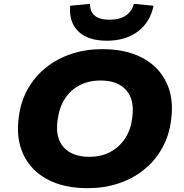

<svg xmlns="http://www.w3.org/2000/svg" viewBox="-20 -973 960 1004"><path d="M439 11Q314 11 228 -35Q142 -81 102.5 -164.5Q63 -248 78 -359Q88 -442 125.5 -508Q163 -574 221.5 -620.5Q280 -667 354.5 -691.5Q429 -716 514 -716Q640 -716 725.5 -670Q811 -624 850.5 -541Q890 -458 875 -348Q865 -264 827.5 -197.5Q790 -131 731.5 -84.5Q673 -38 598.5 -13.5Q524 11 439 11ZM447 -153Q509 -153 557 -178.5Q605 -204 635 -250.5Q665 -297 672 -361Q684 -452 639.5 -502Q595 -552 506 -552Q444 -552 396 -527Q348 -502 318.5 -455.5Q289 -409 281 -344Q268 -253 313 -203Q358 -153 447 -153ZM538 -760Q473 -760 428.5 -782Q384 -804 363 -845Q342 -886 347 -943L451 -953Q450 -913 475 -891.5Q500 -870 553 -870Q607 -870 638.5 -892Q670 -914 680 -953L783 -943Q765 -856 700.5 -808Q636 -760 538 -760Z"/></svg>

Font: Nunito Sans 10pt SemiExpanded Black
Style: Italic
Weight: 900
Width: 6
Italic angle: -9°
Designer: Vernon Adams
Foundry: Vernon Adams
Version: Version 3.101;gftools[0.9.27]